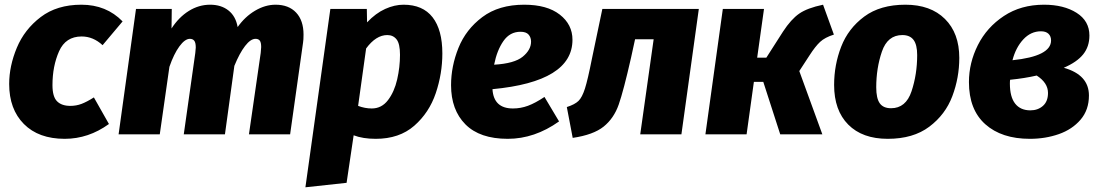

<svg xmlns="http://www.w3.org/2000/svg" viewBox="-20 -571 4678 816"><path d="M501 -480 416 -379Q376 -416 327 -416Q259 -416 231 -353Q203 -290 203 -209Q203 -160 222.5 -140.5Q242 -121 279 -121Q304 -121 326.5 -129.5Q349 -138 379 -157L443 -44Q356 19 255 19Q144 19 81.5 -44Q19 -107 19 -214Q19 -290 51.5 -368Q84 -446 153 -498.5Q222 -551 326 -551Q432 -551 501 -480Z M1270 -424Q1270 -402 1268 -390L1213 0H1038L1088 -346Q1090 -366 1090 -371Q1090 -391 1084 -398.5Q1078 -406 1066 -406Q1045 -406 1021.5 -375.5Q998 -345 976 -291L936 0H761L810 -346Q812 -364 812 -369Q812 -390 805.5 -398Q799 -406 787 -406Q766 -406 742.5 -374Q719 -342 700 -287L659 0H484L558 -533H710L709 -450Q740 -498 782.5 -524.5Q825 -551 873 -551Q920 -551 951 -526.5Q982 -502 990 -456Q1021 -500 1064 -525.5Q1107 -551 1151 -551Q1207 -551 1238.5 -517.5Q1270 -484 1270 -424Z M1384 -533H1539L1540 -476Q1577 -515 1617 -533Q1657 -551 1695 -551Q1777 -551 1818.5 -497.5Q1860 -444 1860 -344Q1860 -258 1832 -175Q1804 -92 1740.5 -36.5Q1677 19 1577 19Q1522 19 1483 4L1453 206L1278 225ZM1680 -338Q1680 -385 1665.5 -403.5Q1651 -422 1626 -422Q1578 -422 1536 -365L1502 -121Q1531 -110 1560 -110Q1602 -110 1629 -145.5Q1656 -181 1668 -233.5Q1680 -286 1680 -338Z M2073 -192Q2078 -110 2160 -110Q2193 -110 2224 -121.5Q2255 -133 2294 -159L2356 -55Q2252 19 2138 19Q2019 19 1958 -42.5Q1897 -104 1897 -209Q1897 -289 1928.5 -367.5Q1960 -446 2030 -498.5Q2100 -551 2208 -551Q2305 -551 2359 -509Q2413 -467 2413 -402Q2413 -224 2073 -192ZM2237 -394Q2237 -412 2226.5 -424Q2216 -436 2192 -436Q2147 -436 2119.5 -396.5Q2092 -357 2080 -296Q2166 -301 2201.5 -330Q2237 -359 2237 -394Z M2876 0H2701L2758 -404H2679L2662 -326Q2630 -185 2609.5 -126.5Q2589 -68 2545.5 -33Q2502 2 2414 15L2389 -116Q2423 -127 2438.5 -142Q2454 -157 2466 -194.5Q2478 -232 2496 -323L2540 -533H2950Z M3524 -424Q3486 -412 3465.5 -393Q3445 -374 3420 -335L3377 -269L3475 0H3296L3224 -223H3184L3153 0H2978L3052 -533H3227L3198 -326H3237L3308 -437Q3342 -489 3376.5 -513Q3411 -537 3478 -551Z M3525 -210Q3525 -295 3555 -372.5Q3585 -450 3653 -500.5Q3721 -551 3828 -551Q3935 -551 3996 -490.5Q4057 -430 4057 -325Q4057 -241 4027.5 -162.5Q3998 -84 3929.5 -32.5Q3861 19 3753 19Q3645 19 3585 -41.5Q3525 -102 3525 -210ZM3878 -337Q3878 -381 3862.5 -401.5Q3847 -422 3815 -422Q3752 -422 3728 -351.5Q3704 -281 3704 -200Q3704 -153 3719 -132Q3734 -111 3767 -111Q3830 -111 3854 -183Q3878 -255 3878 -337Z M4610 -420Q4610 -373 4583.5 -340Q4557 -307 4501 -283Q4608 -253 4608 -165Q4608 -104 4572.5 -62.5Q4537 -21 4480 -1Q4423 19 4357 19Q4237 19 4167.5 -43Q4098 -105 4098 -222Q4098 -304 4136 -379.5Q4174 -455 4246.5 -503Q4319 -551 4417 -551Q4501 -551 4555.5 -516.5Q4610 -482 4610 -420ZM4283 -315Q4447 -332 4447 -399Q4447 -417 4436 -427.5Q4425 -438 4404 -438Q4361 -438 4329 -403.5Q4297 -369 4283 -315ZM4273 -232Q4272 -227 4272 -216Q4272 -159 4294.5 -130.5Q4317 -102 4359 -102Q4391 -102 4412.5 -121Q4434 -140 4434 -176Q4434 -219 4386 -250Q4334 -238 4273 -232Z"/></svg>

Font: Trujillo ExtraBold
Style: Italic
Weight: 800
Italic angle: -8°
Designer: Fira Sans original fonts by bBox Type GmbH, Carrois Corporate GbR, & Edenspiekermann AG / Changes by Cristiano Sobral
Foundry: Fira Sans original fonts by bBox Type GmbH, Carrois Corporate GbR, & Edenspiekermann AG / Changes by Cristiano Sobral
Version: Version 4.301;July 28, 2020;FontCreator 13.0.0.2655 64-bit